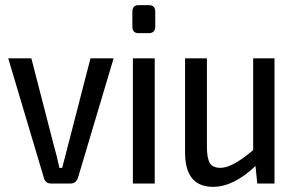

<svg xmlns="http://www.w3.org/2000/svg" viewBox="-20 -714 1147 747"><path d="M422 -487 283 -21Q275 0 254 0H179Q157 0 151 -21L12 -487H102L190 -146Q200 -113 211 -61H222L244 -146L332 -487Z M519 -694H559Q584 -694 584 -668V-611Q584 -585 559 -585H519Q495 -585 495 -611V-668Q495 -694 519 -694ZM582 0H497V-487H582Z M1048 -487V0H981L974 -68Q888 13 809 13Q700 13 700 -121V-487H785V-145Q785 -98 796.5 -79.5Q808 -61 838 -61Q884 -61 965 -130V-487Z"/></svg>

Font: exo2condensed_r
Style: Regular
Weight: 400
Width: 3
Designer: Natanael Gama
Version: Version 1.001;PS 001.001;hotconv 1.0.70;makeotf.lib2.5.58329